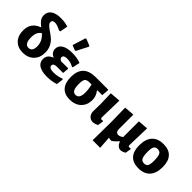

<svg xmlns="http://www.w3.org/2000/svg" viewBox="45 -1624 2679 2679"><g transform="rotate(45 1384.0 -285.0)"><path d="M234 11Q134 11 76 -49.5Q18 -110 18 -214Q18 -366 162 -419L164 -424Q119 -458 95.5 -490.5Q72 -523 72 -569Q72 -635 123.5 -671.5Q175 -708 269 -708Q360 -708 417 -685L395 -571L376 -566Q299 -605 258 -605Q205 -605 205 -565Q205 -540 231 -515.5Q257 -491 294 -466.5Q331 -442 368 -411Q405 -380 431 -329Q457 -278 457 -214Q457 -112 396 -50.5Q335 11 234 11ZM165 -223Q165 -93 243 -93Q316 -93 316 -194Q316 -297 231 -371Q196 -348 180.5 -313.5Q165 -279 165 -223Z M711 -748 724 -755 823 -716 829 -702Q812 -668 742 -533L729 -525L651 -556Q689 -671 711 -748ZM709 10Q606 10 551 -25Q496 -60 496 -126Q496 -212 589 -244Q515 -279 515 -347Q515 -409 570 -443Q625 -477 722 -477Q827 -477 896 -448L873 -340L862 -335Q797 -370 734 -370Q661 -370 661 -327Q661 -300 697 -283L836 -284L841 -275L833 -188H707Q643 -188 643 -145Q643 -97 734 -97Q809 -97 882 -126L894 -117L881 -17Q802 10 709 10Z M1158 11Q1056 11 1002 -49.5Q948 -110 948 -225Q948 -468 1196 -468H1441L1446 -459L1438 -355H1344L1341 -347Q1390 -284 1390 -211Q1390 -110 1327 -49.5Q1264 11 1158 11ZM1171 -93Q1246 -93 1246 -213Q1246 -281 1227 -355H1188Q1134 -355 1115 -331Q1096 -307 1096 -238Q1096 -161 1114 -127Q1132 -93 1171 -93Z M1613 6Q1566 6 1536.5 -25.5Q1507 -57 1507 -109L1510 -243L1504 -458L1661 -470L1653 -137Q1653 -106 1672 -106Q1681 -106 1694 -110L1705 -101L1691 -18Q1652 2 1613 6Z M1788 185 1792 -191 1787 -458 1937 -470V-190L1936 -184L1937 -185Q1937 -120 1989 -120Q2023 -120 2058 -149V-458L2208 -470L2199 -132Q2199 -106 2218 -106Q2228 -106 2241 -110L2251 -101L2237 -18Q2195 9 2151 9Q2093 -3 2071 -70H2061Q2026 -25 1979 6Q1946 6 1924 -1L1937 185Z M2528 -478Q2634 -478 2689.5 -418Q2745 -358 2745 -243Q2745 -119 2685.5 -54Q2626 11 2513 11Q2407 11 2352 -49Q2297 -109 2297 -223Q2297 -348 2356 -413Q2415 -478 2528 -478ZM2517 -371Q2477 -371 2460.5 -344Q2444 -317 2444 -250Q2444 -161 2461.5 -127Q2479 -93 2524 -93Q2564 -93 2580.5 -120Q2597 -147 2597 -215Q2597 -303 2579.5 -337Q2562 -371 2517 -371Z"/></g></svg>

Font: Alegreya Sans ExtraBold
Style: Regular
Weight: 800
Designer: Juan Pablo del Peral
Foundry: Huerta Tipografica
Version: Version 2.007